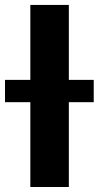

<svg xmlns="http://www.w3.org/2000/svg" viewBox="-58 -747 394 767"><path d="M217 -727.3V0H63.2V-727.3ZM-38 -338.8V-427.9H316.4V-338.8Z"/></svg>

Font: Inter Zeller
Style: Bold
Weight: 700
Designer: Rasmus Andersson; Joe Bland
Foundry: zeller
Version: Version 3.015;git-dec3a8cb1